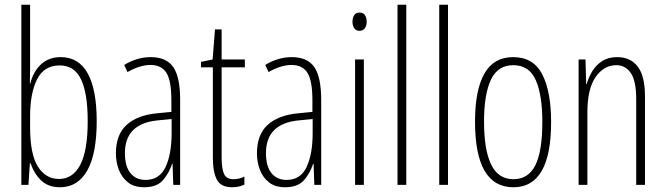

<svg xmlns="http://www.w3.org/2000/svg" viewBox="-20 -780 2809 810"><path d="M107 -494Q107 -477 106.5 -459.5Q106 -442 106 -428H108Q120 -478 153 -508.5Q186 -539 236 -539Q312 -539 350 -470.5Q388 -402 388 -269Q388 -131 348 -60.5Q308 10 233 10Q185 10 155 -17.5Q125 -45 109 -91H106L100 0H70V-760H107ZM232 -504Q166 -504 136.5 -445.5Q107 -387 107 -290V-243Q107 -129 140 -77Q173 -25 229 -25Q287 -25 318.5 -84.5Q350 -144 350 -269Q350 -386 322 -445Q294 -504 232 -504Z M616 -539Q682 -539 711 -497Q740 -455 740 -359V0H711L708 -89H706Q694 -51 668 -20.5Q642 10 588 10Q546 10 520 -10.5Q494 -31 481.5 -63.5Q469 -96 469 -133Q469 -212 514 -253Q559 -294 642 -302L703 -308V-356Q703 -440 682 -473Q661 -506 614 -506Q595 -506 570.5 -499Q546 -492 518 -476L504 -506Q558 -539 616 -539ZM644 -272Q507 -258 507 -134Q507 -79 530 -50Q553 -21 594 -21Q653 -21 678.5 -75.5Q704 -130 704 -218V-278Z M965 -24Q978 -24 990 -27Q1002 -30 1011 -35V-1Q1000 4 987.5 7Q975 10 959 10Q912 10 895 -22Q878 -54 878 -116V-496H828V-519L877 -529L887 -656H915V-529H1013V-496H915V-115Q915 -69 925 -46.5Q935 -24 965 -24Z M1211 -539Q1277 -539 1306 -497Q1335 -455 1335 -359V0H1306L1303 -89H1301Q1289 -51 1263 -20.5Q1237 10 1183 10Q1141 10 1115 -10.5Q1089 -31 1076.5 -63.5Q1064 -96 1064 -133Q1064 -212 1109 -253Q1154 -294 1237 -302L1298 -308V-356Q1298 -440 1277 -473Q1256 -506 1209 -506Q1190 -506 1165.5 -499Q1141 -492 1113 -476L1099 -506Q1153 -539 1211 -539ZM1239 -272Q1102 -258 1102 -134Q1102 -79 1125 -50Q1148 -21 1189 -21Q1248 -21 1273.5 -75.5Q1299 -130 1299 -218V-278Z M1497 -727Q1513 -727 1520 -715.5Q1527 -704 1527 -689Q1527 -671 1519 -660.5Q1511 -650 1496 -650Q1482 -650 1474.5 -661Q1467 -672 1467 -688Q1467 -704 1474 -715.5Q1481 -727 1497 -727ZM1515 -529V0H1478V-529Z M1694 0H1657V-760H1694Z M1870 0H1833V-760H1870Z M2305 -265Q2305 10 2146 10Q1984 10 1984 -267Q1984 -400 2023.5 -469.5Q2063 -539 2145 -539Q2230 -539 2267.5 -466.5Q2305 -394 2305 -265ZM2022 -267Q2022 -148 2052 -86Q2082 -24 2146 -24Q2209 -24 2238.5 -83Q2268 -142 2268 -266Q2268 -378 2240.5 -441.5Q2213 -505 2145 -505Q2080 -505 2051 -443.5Q2022 -382 2022 -267Z M2584 -539Q2640 -539 2670.5 -499Q2701 -459 2701 -373V0H2664V-362Q2664 -438 2641.5 -471.5Q2619 -505 2580 -505Q2528 -505 2493 -455.5Q2458 -406 2458 -305V0H2421V-529H2450L2453 -425H2455Q2463 -454 2479 -480Q2495 -506 2520.5 -522.5Q2546 -539 2584 -539Z"/></svg>

Font: Noto Sans Arabic ExtCond ExtLt
Style: Regular
Weight: 200
Width: 2
Designer: Monotype Design Team, Nadine Chahine, Nizar Qandah and Khaled Hosny
Foundry: Monotype Imaging Inc.
Version: Version 2.012; ttfautohint (v1.8.4.7-5d5b)